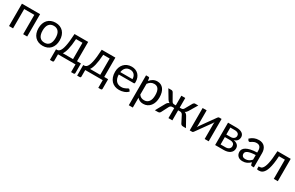

<svg xmlns="http://www.w3.org/2000/svg" viewBox="203 -1936 5459 3550"><g transform="rotate(30 2932.5 -161.0)"><path d="M454.1 -477.5V0H368.2V-412.6H152.3V0H66.4V-477.5Z M557.1 0ZM784.7 -484.9Q836.9 -484.9 878.9 -467.5Q920.9 -450.2 950.2 -418.2Q979.5 -386.2 995.4 -340.8Q1011.2 -295.4 1011.2 -239.3Q1011.2 -182.6 995.4 -137.2Q979.5 -91.8 950.2 -59.8Q920.9 -27.8 878.9 -10.5Q836.9 6.8 784.7 6.8Q732.4 6.8 690.2 -10.5Q647.9 -27.8 618.4 -59.8Q588.9 -91.8 573 -137.2Q557.1 -182.6 557.1 -239.3Q557.1 -295.4 573 -340.8Q588.9 -386.2 618.4 -418.2Q647.9 -450.2 690.2 -467.5Q732.4 -484.9 784.7 -484.9ZM784.7 -60.1Q819.3 -60.1 845.2 -72Q871.1 -84 888.4 -106.9Q905.8 -129.9 914.3 -163.1Q922.9 -196.3 922.9 -238.8Q922.9 -281.2 914.3 -314.5Q905.8 -347.7 888.4 -370.6Q871.1 -393.6 845.2 -405.8Q819.3 -418 784.7 -418Q749.5 -418 723.4 -405.8Q697.3 -393.6 679.9 -370.6Q662.6 -347.7 654.1 -314.5Q645.5 -281.2 645.5 -238.8Q645.5 -196.3 654.1 -163.1Q662.6 -129.9 679.9 -106.9Q697.3 -84 723.4 -72Q749.5 -60.1 784.7 -60.1Z M1480.5 -477.5V-64.9H1564V137.7Q1564 150.4 1556.9 157.2Q1549.8 164.1 1538.6 164.1H1485.8V0H1112.3V139.6Q1112.3 148.9 1106.7 156.5Q1101.1 164.1 1088.9 164.1H1034.2V-62H1053.2Q1068.8 -62.5 1083.5 -68.8Q1098.1 -75.2 1112.1 -92Q1126 -108.9 1137.9 -137.9Q1149.9 -167 1159.9 -212.9Q1169.9 -258.8 1177.2 -323.7Q1184.6 -388.7 1189 -477.5ZM1259.8 -410.6Q1255.4 -337.9 1247.6 -281.5Q1239.7 -225.1 1229.2 -182.6Q1218.8 -140.1 1206.1 -110.6Q1193.4 -81.1 1179.7 -62H1397V-410.6Z M2061.5 -477.5V-64.9H2145V137.7Q2145 150.4 2137.9 157.2Q2130.9 164.1 2119.6 164.1H2066.9V0H1693.4V139.6Q1693.4 148.9 1687.7 156.5Q1682.1 164.1 1669.9 164.1H1615.2V-62H1634.3Q1649.9 -62.5 1664.6 -68.8Q1679.2 -75.2 1693.1 -92Q1707 -108.9 1719 -137.9Q1731 -167 1741 -212.9Q1751 -258.8 1758.3 -323.7Q1765.6 -388.7 1770 -477.5ZM1840.8 -410.6Q1836.4 -337.9 1828.6 -281.5Q1820.8 -225.1 1810.3 -182.6Q1799.8 -140.1 1787.1 -110.6Q1774.4 -81.1 1760.7 -62H1978V-410.6Z M2186.5 0ZM2411.1 -484.9Q2454.1 -484.9 2490.7 -470.7Q2527.3 -456.5 2554.2 -429.2Q2581.1 -401.9 2596.2 -362.3Q2611.3 -322.8 2611.3 -271.5Q2611.3 -251.5 2606.9 -244.9Q2602.5 -238.3 2590.8 -238.3H2271.5Q2272.5 -193.4 2283.7 -159.9Q2294.9 -126.5 2314.7 -104.5Q2334.5 -82.5 2361.8 -71.5Q2389.2 -60.5 2422.9 -60.5Q2454.1 -60.5 2477.1 -67.6Q2500 -74.7 2516.4 -83.5Q2532.7 -92.3 2543.9 -99.4Q2555.2 -106.4 2563.5 -106.4Q2568.8 -106.4 2572.8 -104.2Q2576.7 -102.1 2579.6 -98.1L2604 -66.9Q2587.9 -47.9 2566.2 -33.9Q2544.4 -20 2519.5 -11Q2494.6 -2 2468 2.4Q2441.4 6.8 2415.5 6.8Q2365.7 6.8 2323.7 -9.8Q2281.7 -26.4 2251.2 -58.8Q2220.7 -91.3 2203.6 -138.9Q2186.5 -186.5 2186.5 -248.5Q2186.5 -298.3 2201.9 -341.6Q2217.3 -384.8 2246.3 -416.7Q2275.4 -448.7 2317.1 -466.8Q2358.9 -484.9 2411.1 -484.9ZM2412.6 -422.4Q2352.5 -422.4 2317.6 -387.2Q2282.7 -352.1 2273.9 -291H2534.2Q2534.2 -319.8 2525.9 -344Q2517.6 -368.2 2502 -385.5Q2486.3 -402.8 2463.6 -412.6Q2440.9 -422.4 2412.6 -422.4Z M2716.3 0ZM2716.3 161.1V-477.5H2767.6Q2776.9 -477.5 2782.7 -473.4Q2788.6 -469.2 2789.6 -460L2797.9 -404.3Q2828.1 -440.9 2867.2 -463.4Q2906.2 -485.8 2957 -485.8Q2998 -485.8 3031.2 -470Q3064.5 -454.1 3087.9 -423.3Q3111.3 -392.6 3124 -347.2Q3136.7 -301.8 3136.7 -242.2Q3136.7 -189.5 3122.6 -143.8Q3108.4 -98.1 3081.8 -64.7Q3055.2 -31.2 3017.1 -12.2Q2979 6.8 2931.2 6.8Q2887.7 6.8 2856.9 -7.8Q2826.2 -22.5 2802.2 -48.8V161.1ZM2928.7 -417Q2888.7 -417 2858.2 -398.4Q2827.6 -379.9 2802.2 -345.7V-115.2Q2824.7 -84.5 2851.8 -72Q2878.9 -59.6 2912.1 -59.6Q2977.5 -59.6 3012.9 -106.9Q3048.3 -154.3 3048.3 -242.2Q3048.3 -288.6 3040.3 -321.8Q3032.2 -355 3016.8 -376.2Q3001.5 -397.5 2979.2 -407.2Q2957 -417 2928.7 -417Z M3384.3 -303.2Q3392.6 -287.6 3405 -279.5Q3417.5 -271.5 3435.5 -271.5H3470.2V-477.5H3553.7V-271.5H3586.9Q3622.1 -271.5 3640.1 -303.2L3725.6 -454.6Q3731.9 -464.8 3742.2 -471.2Q3752.4 -477.5 3764.2 -477.5H3831.5L3722.7 -295.4Q3711.4 -278.3 3700 -267.1Q3688.5 -255.9 3672.4 -250Q3693.4 -243.7 3707.8 -230.7Q3722.2 -217.8 3733.4 -197.8L3843.3 0H3784.2Q3761.2 0 3749 -7.3Q3736.8 -14.6 3728.5 -28.8L3652.3 -177.7Q3632.3 -213.9 3593.8 -213.9H3553.7V0.5H3470.2V-213.9H3429.7Q3411.1 -213.9 3396.2 -204.8Q3381.3 -195.8 3371.6 -177.2L3295.4 -28.8Q3287.1 -14.6 3274.9 -7.3Q3262.7 0 3239.7 0H3180.2L3290 -197.8Q3301.3 -218.3 3315.7 -231Q3330.1 -243.7 3351.6 -250Q3335 -255.9 3323.5 -267.1Q3312 -278.3 3301.3 -295.4L3192.4 -477.5H3259.8Q3271.5 -477.5 3281.7 -470.9Q3292 -464.4 3298.3 -454.1Z M3924.3 0.5V-477.1H4010.3V-154.8Q4010.3 -145.5 4009.3 -134.8Q4008.3 -124 4006.8 -113.3Q4010.7 -122.6 4015.4 -130.4Q4020 -138.2 4024.4 -145Q4024.9 -146 4034.9 -159.9Q4044.9 -173.8 4060.5 -195.8Q4076.2 -217.8 4096.2 -245.8Q4116.2 -273.9 4136.7 -302.7Q4185.1 -370.6 4246.6 -456.1Q4252 -463.9 4259.8 -470.7Q4267.6 -477.5 4277.3 -477.5H4329.1V0H4243.2V-322.3Q4243.2 -331.1 4243.9 -341.6Q4244.6 -352.1 4246.1 -362.8Q4242.2 -353.5 4237.8 -345.9Q4233.4 -338.4 4229.5 -332Q4228.5 -331.1 4218.8 -317.1Q4209 -303.2 4193.1 -281.2Q4177.2 -259.3 4157.2 -231.4Q4137.2 -203.6 4116.7 -174.8Q4068.4 -106.9 4006.8 -21.5Q4002 -13.7 3993.9 -6.6Q3985.8 0.5 3976.1 0.5Z M4466.8 -477.5H4644Q4688.5 -477.5 4720.5 -468.8Q4752.4 -460 4772.9 -444.6Q4793.5 -429.2 4803 -408.4Q4812.5 -387.7 4812.5 -363.8Q4812.5 -348.1 4808.1 -331.3Q4803.7 -314.5 4793.2 -298.8Q4782.7 -283.2 4764.4 -270.5Q4746.1 -257.8 4718.3 -251Q4772.9 -241.7 4803.5 -213.4Q4834 -185.1 4834 -138.2Q4834 -103.5 4819.6 -77.6Q4805.2 -51.8 4780.8 -34.4Q4756.3 -17.1 4723.1 -8.5Q4689.9 0 4652.8 0H4466.8ZM4548.8 -217.3V-59.6H4652.3Q4675.8 -59.6 4694.8 -65.2Q4713.9 -70.8 4727.1 -81.5Q4740.2 -92.3 4747.6 -107.4Q4754.9 -122.6 4754.9 -141.1Q4754.9 -157.7 4749.8 -171.6Q4744.6 -185.5 4732.4 -195.8Q4720.2 -206.1 4700.7 -211.7Q4681.2 -217.3 4652.8 -217.3ZM4548.8 -271.5H4641.1Q4662.1 -271.5 4679.9 -277.3Q4697.8 -283.2 4710.4 -293.7Q4723.1 -304.2 4730.2 -319.1Q4737.3 -334 4737.3 -351.6Q4737.3 -364.7 4732.4 -377Q4727.5 -389.2 4716.3 -398.9Q4705.1 -408.7 4686.8 -414.6Q4668.5 -420.4 4641.6 -420.4H4548.8Z M4917 0ZM5255.4 0Q5242.7 0 5235.8 -3.9Q5229 -7.8 5226.6 -20L5215.8 -64.5Q5197.3 -47.4 5179.4 -33.9Q5161.6 -20.5 5142.1 -11.2Q5122.6 -2 5100.1 2.7Q5077.6 7.3 5050.8 7.3Q5022.9 7.3 4998.8 -0.2Q4974.6 -7.8 4956.3 -23.7Q4938 -39.6 4927.5 -63.2Q4917 -86.9 4917 -119.1Q4917 -147.5 4932.4 -173.6Q4947.8 -199.7 4982.4 -220.2Q5017.1 -240.7 5072.8 -253.7Q5128.4 -266.6 5209.5 -268.6V-305.2Q5209.5 -360.8 5185.8 -388.9Q5162.1 -417 5116.7 -417Q5086.4 -417 5065.7 -409.2Q5044.9 -401.4 5029.8 -392.1Q5014.6 -382.8 5003.7 -375Q4992.7 -367.2 4981.4 -367.2Q4972.7 -367.2 4966.3 -371.6Q4960 -376 4956.1 -382.8L4940.4 -410.2Q4980 -448.2 5025.6 -467Q5071.3 -485.8 5127 -485.8Q5167 -485.8 5198.2 -472.9Q5229.5 -460 5250.5 -436Q5271.5 -412.1 5282.5 -378.9Q5293.5 -345.7 5293.5 -305.2V0ZM5076.7 -52.7Q5098.1 -52.7 5116.2 -57.1Q5134.3 -61.5 5150.4 -69.6Q5166.5 -77.6 5180.9 -89.6Q5195.3 -101.6 5209.5 -116.2V-214.8Q5152.3 -212.4 5112.3 -205.3Q5072.3 -198.2 5047.1 -186.5Q5022 -174.8 5010.7 -158.9Q4999.5 -143.1 4999.5 -123.5Q4999.5 -105 5005.6 -91.6Q5011.7 -78.1 5022 -69.6Q5032.2 -61 5046.4 -56.9Q5060.5 -52.7 5076.7 -52.7Z M5804.7 -477.5V0H5718.8V-410.6H5592.8Q5587.9 -319.8 5577.6 -253.7Q5567.4 -187.5 5553 -141.1Q5538.6 -94.7 5520.8 -65.9Q5502.9 -37.1 5483.2 -21Q5463.4 -4.9 5442.1 0.7Q5420.9 6.3 5399.9 6.3Q5360.8 6.3 5360.8 -6.8V-60.5H5384.3Q5398.4 -60.5 5413.1 -66.2Q5427.7 -71.8 5441.7 -87.9Q5455.6 -104 5468.3 -132.8Q5481 -161.6 5491.5 -207.8Q5502 -253.9 5509.5 -320.3Q5517.1 -386.7 5521.5 -477.5Z"/></g></svg>

Font: Carlito
Style: Regular
Weight: 400
Designer: Lukasz Dziedzic
Foundry: tyPoland Lukasz Dziedzic
Version: Version 1.104